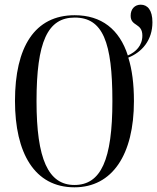

<svg xmlns="http://www.w3.org/2000/svg" viewBox="-20 -790 671 820"><path d="M298 10C460 10 552 -130 552 -358C552 -432 544 -493 528 -544C586 -567 631 -618 631 -695C631 -747 610 -770 581 -770C556 -770 538 -752 538 -723C538 -676 588 -693 588 -638C588 -595 560 -568 526 -553C490 -665 413 -725 299 -725C128 -725 44 -589 44 -359C44 -137 127 10 298 10ZM298 0C186 0 136 -111 136 -358C136 -611 183 -715 299 -715C419 -715 460 -611 460 -358C460 -107 411 0 298 0Z"/></svg>

Font: Noto Serif Display ExtraCondensed
Style: Regular
Weight: 400
Width: 2
Designer: Monotype Design Team
Foundry: Monotype Imaging Inc.
Version: Version 2.009